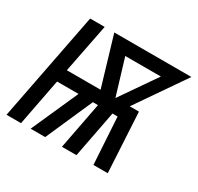

<svg xmlns="http://www.w3.org/2000/svg" viewBox="-146 -671 838 813"><g transform="rotate(30 273.0 -265.0)"><path d="M-26 0 77 -530H148L101 -291H266L195 -530H572L408 -292H453L469 0H399L385 -229H360L316 0H245L289 -229H264L163 0H92L194 -229H89L45 0ZM338 -292 459 -467H285Z"/></g></svg>

Font: Lode Term
Style: Italic
Weight: 400
Italic angle: -11°
Monospace: yes
Designer: Belleve Invis
Foundry: Belleve Invis
Version: Version 29.2.0